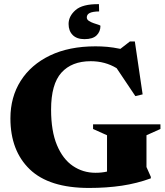

<svg xmlns="http://www.w3.org/2000/svg" viewBox="-20 -914 817 949"><path d="M704 -88.5 725.5 -40V-32.5Q657.5 -7.5 582.2 3.8Q507 15 420 15Q223 15 127.2 -77Q31.5 -169 31.5 -329Q31.5 -434 82.2 -514.2Q133 -594.5 227.2 -639.8Q321.5 -685 452 -685Q481 -685 509.8 -682.5Q538.5 -680 575 -672.5L622 -709H646.5L685 -447.5L649 -439L556.5 -577Q499.5 -611.5 428.5 -611.5Q334.5 -611.5 283.5 -554.8Q232.5 -498 232.5 -372.5Q232.5 -266 261.5 -196.8Q290.5 -127.5 340.2 -93.8Q390 -60 452 -60Q483 -60 509 -66V-245.5L440 -276.5V-299.5H773V-276.5L704 -245.5ZM476.5 -786Q476.5 -758 457.5 -739.2Q438.5 -720.5 397.5 -720.5Q359.5 -720.5 339.2 -741Q319 -761.5 319 -795.5Q319 -834 353.5 -864.2Q388 -894.5 469 -893.5L470 -857.5Q438 -857 423.5 -849.8Q409 -842.5 409 -828Q409 -817.5 419.2 -810.8Q429.5 -804 442.8 -799.5Q456 -795 466.2 -791.8Q476.5 -788.5 476.5 -786Z"/></svg>

Font: Newsreader 16pt ExtraBold
Style: Regular
Weight: 800
Designer: Hugues Gentile
Foundry: Production Type
Version: Version 1.003; ttfautohint (v1.8.3)